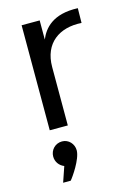

<svg xmlns="http://www.w3.org/2000/svg" viewBox="-116 -572 626 883"><g transform="rotate(-15 197.0 -130.0)"><path d="M345 -509C225 -514 181 -457 161 -409V-500H75V0H161V-278C161 -392 240 -446 344 -439ZM97 176 72 249H108C119 237 171 163 171 121C171 90 147 64 116 64C83 64 59 90 59 121C59 146 74 167 97 176Z"/></g></svg>

Font: Oakes
Style: Regular
Weight: 400
Designer: Samuel Oakes
Foundry: Samuel Oakes
Version: Version 1.003;PS 001.003;hotconv 1.0.88;makeotf.lib2.5.64775